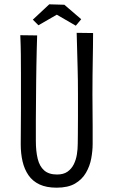

<svg xmlns="http://www.w3.org/2000/svg" viewBox="-20 -859 525 889"><path d="M242 10Q195 10 163 -5Q131 -20 112 -47.5Q93 -75 84.5 -111.5Q76 -148 76 -191Q76 -226 76.5 -269Q77 -312 77 -355Q77 -398 77 -432Q77 -477 77 -520Q77 -563 76.5 -606.5Q76 -650 74 -696L152 -695Q151 -662 150 -625.5Q149 -589 148.5 -553Q148 -517 147.5 -484.5Q147 -452 147 -426Q147 -397 146.5 -365Q146 -333 146 -302.5Q146 -272 146 -247Q146 -222 146 -207Q146 -159 154.5 -124Q163 -89 184.5 -70Q206 -51 244 -51Q274 -51 292.5 -64Q311 -77 321.5 -98Q332 -119 336 -144Q340 -169 340 -194Q340 -204 340.5 -235.5Q341 -267 341 -315Q341 -363 341 -424Q341 -488 339.5 -540.5Q338 -593 337 -634.5Q336 -676 335 -707L411 -706Q411 -673 410.5 -642.5Q410 -612 409.5 -580Q409 -548 408.5 -510Q408 -472 408 -422Q409 -337 409 -276.5Q409 -216 409 -193Q409 -161 402.5 -125.5Q396 -90 378 -59Q360 -28 327.5 -9Q295 10 242 10ZM331 -740 243 -791 158 -742 132 -768 208 -839 278 -837 356 -770Z"/></svg>

Font: Truculenta
Style: Regular
Weight: 400
Designer: Ivan Castro, Eva Sanz & Omnibus-Type Team
Foundry: Omnibus-Type
Version: Version 1.002